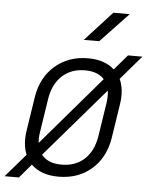

<svg xmlns="http://www.w3.org/2000/svg" viewBox="-56 -831 712 908"><g transform="rotate(5 300.0 -377.5)"><path d="M0 30 95 -80Q75 -128 85 -194L110 -356Q125 -450 189 -505Q253 -560 345 -560Q425 -560 470 -518L532 -590H600L502 -476Q525 -426 514 -356L489 -194Q474 -100 410.5 -45Q347 10 254 10Q170 10 124 -36L68 30ZM149 -194Q144 -165 147 -141L427 -468Q396 -502 336 -502Q271 -502 228.5 -463.5Q186 -425 174 -356ZM263 -48Q329 -48 371 -86.5Q413 -125 425 -194L450 -356Q455 -390 451 -416L168 -87Q198 -48 263 -48ZM317 -645 445 -785H523L390 -645Z"/></g></svg>

Font: NKDuy Mono ExtraLight
Style: Italic
Weight: 200
Italic angle: -9°
Monospace: yes
Designer: NKDuy
Foundry: NKDuy
Version: Version 2.251; ttfautohint (v1.8.4.7-5d5b)